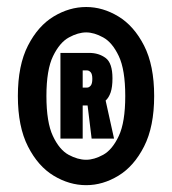

<svg xmlns="http://www.w3.org/2000/svg" viewBox="-20 -720 490 548"><path d="M226 -191.5Q178 -191.5 133.2 -218.5Q88.5 -245.5 59.8 -302Q31 -358.5 31 -446Q31 -533.5 59.8 -589.8Q88.5 -646 133.2 -673Q178 -700 226 -700Q273.5 -700 318 -673Q362.5 -646 391.2 -589.8Q420 -533.5 420 -446Q420 -358.5 391.2 -302Q362.5 -245.5 318 -218.5Q273.5 -191.5 226 -191.5ZM226 -264Q248.5 -264 274.5 -278.2Q300.5 -292.5 319 -331.8Q337.5 -371 337.5 -446Q337.5 -521 319 -560Q300.5 -599 274.5 -613.2Q248.5 -627.5 226 -627.5Q203 -627.5 176.8 -613.2Q150.5 -599 131.5 -560Q112.5 -521 112.5 -446Q112.5 -371 131 -331.8Q149.5 -292.5 175.8 -278.2Q202 -264 226 -264ZM152.5 -324.5V-569H234.5Q262 -569 281.5 -554.5Q301 -540 301 -496.5Q301 -471.5 295.8 -456.2Q290.5 -441 281.5 -433L305.5 -324.5H241.5L230 -419H216V-324.5ZM216 -470H228.5Q234 -470 238.8 -475.5Q243.5 -481 243.5 -495Q243.5 -508.5 238.8 -513.8Q234 -519 228.5 -519H216Z"/></svg>

Font: Trispace Condensed
Style: Bold
Weight: 700
Width: 3
Designer: Tyler Finck
Foundry: Etcetera Type Company
Version: Version 1.210; ttfautohint (v1.8.3)